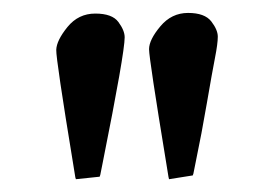

<svg xmlns="http://www.w3.org/2000/svg" viewBox="-20 -863 426 300"><path d="M174.8 -804.7Q174.8 -780.3 140.6 -609.4L136.7 -589.8L135.7 -586.9L98.6 -583L97.7 -585.9L94.7 -604.5Q67.4 -770.5 67.9 -785.2Q68.4 -799.8 85.4 -820.8Q102.5 -841.8 128.9 -841.8Q155.3 -841.8 165 -828.6Q174.8 -815.4 174.8 -804.7ZM286.1 -611.3 282.2 -591.8 281.2 -588.9 244.1 -583 243.2 -586.9 240.2 -605.5Q212.9 -771.5 212.9 -786.1Q212.9 -800.8 230.5 -821.8Q248 -842.8 273.9 -842.8Q299.8 -842.8 310.1 -829.6Q320.3 -816.4 320.3 -805.7Q320.3 -794.9 315.9 -772.5Q311.5 -750 303.2 -701.7Q294.9 -653.3 286.1 -611.3Z"/></svg>

Font: GenEi LateMin P v2
Style: Medium
Weight: 500
Designer: o_tamon (Modified)
Foundry: o_tamon / Adobe Systems Incorporated / FONT 910 / Philipp H. Poll
Version: Version 2.1;Original Version 1.004